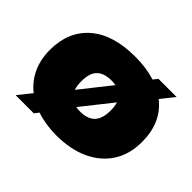

<svg xmlns="http://www.w3.org/2000/svg" viewBox="-124 -765 981 981"><g transform="rotate(45 366.0 -274.5)"><path d="M603.5 -490.5Q699 -416 699 -275Q699 -186 657.8 -122Q616.5 -58 541.5 -23.5Q466.5 11 366 11Q287 11 222.5 -11L204 12.5H73L131 -60Q84 -97 58.5 -151.2Q33 -205.5 33 -275Q33 -408.5 120 -483.8Q207 -559 366 -559Q447 -559 511 -538.5L530 -562.5H661ZM366 -387Q313.5 -387 286.8 -360.8Q260 -334.5 260 -275Q260 -244 267.5 -220.5L397.5 -384.5Q381.5 -387 366 -387ZM366 -161Q418.5 -161 445.2 -188.5Q472 -216 472 -275Q472 -305 465 -327.5L335 -163.5Q351 -161 366 -161Z"/></g></svg>

Font: Encode Sans Exp Black
Style: Regular
Weight: 900
Width: 7
Designer: Multiple Designers
Foundry: Impallari Type
Version: Version 3.002; ttfautohint (v1.8.3) -l 8 -r 50 -G 200 -x 14 